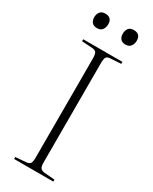

<svg xmlns="http://www.w3.org/2000/svg" viewBox="-230 -960 810 1014"><g transform="rotate(30 174.5 -453.0)"><path d="M55 0V-12L119 -17Q138 -19 144 -28.5Q150 -38 150 -63V-666Q150 -693 143.5 -703Q137 -713 117 -714L55 -718V-730H294V-718L230 -714Q211 -713 205 -703.5Q199 -694 199 -666V-62Q199 -38 206 -28.5Q213 -19 232 -17L294 -12V0ZM262 -817Q241 -817 231 -829Q221 -841 221 -860Q221 -880 231 -893Q241 -906 263 -906Q304 -906 304 -864Q304 -845 293.5 -831Q283 -817 262 -817ZM88 -817Q67 -817 57 -829Q47 -841 47 -860Q47 -880 57.5 -893Q68 -906 89 -906Q130 -906 130 -864Q130 -845 120 -831Q110 -817 88 -817Z"/></g></svg>

Font: Display Extralight
Style: Regular
Weight: 200
Designer: Latin by Veronika Burian and Jose Scaglione. Greek by Irene Vlachou. Cyrillic by Vera Evstafieva.
Foundry: TypeTogether
Version: Version 3.002